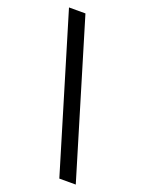

<svg xmlns="http://www.w3.org/2000/svg" viewBox="-176 -905 852 1130"><g transform="rotate(20 250.0 -340.0)"><path d="M344 143 53 -823H156L447 143Z"/></g></svg>

Font: iosevka_custom_sans_ss08 SmBd
Style: Regular
Weight: 600
Designer: Belleve Invis
Foundry: Belleve Invis
Version: Version 10.3.0; ttfautohint (v1.8.3)